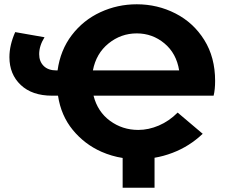

<svg xmlns="http://www.w3.org/2000/svg" viewBox="-20 -732 1058 897"><path d="M702 145H553V6Q502 -2 454 -23Q375 -58 320 -125Q265 -192 251 -285H223Q130 -285 77 -335Q24 -385 24 -465Q24 -521 51 -582L188 -558Q163 -518 163 -479Q163 -445 184 -424Q205 -403 244 -403H249Q262 -498 315.5 -568Q369 -638 449 -675Q529 -712 619 -712Q716 -712 800 -669Q884 -626 934.5 -545Q985 -464 985 -354Q985 -314 978 -285H417Q436 -210 494 -167.5Q552 -125 626 -125Q674 -125 722 -145.5Q770 -166 810 -206L927 -107Q865 -48 786 -18Q744 -2 702 5ZM414 -403H817Q804 -483 748 -529.5Q692 -576 619 -576Q545 -576 487 -529Q429 -482 414 -403Z"/></svg>

Font: CMG Sans
Style: Bold
Weight: 700
Designer: Julieta Ulanovsky
Foundry: Julieta Ulanovsky
Version: Version 7.200